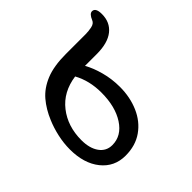

<svg xmlns="http://www.w3.org/2000/svg" viewBox="-127 -584 718 718"><g transform="rotate(-45 232.5 -224.5)"><path d="M153 11Q94 11 58 -34Q22 -79 22 -153Q22 -186 29.5 -219.5Q37 -253 49 -281Q66 -322 91.5 -352Q117 -382 158.5 -399Q200 -416 264 -416H369Q384 -416 401 -419.5Q418 -423 423 -436Q433 -460 446 -460Q465 -460 465 -426Q465 -383 434.5 -358.5Q404 -334 345 -334H283Q299 -306 309.5 -267Q320 -228 320 -186Q320 -132 300.5 -87Q281 -42 243.5 -15.5Q206 11 153 11ZM77 -147Q77 -104 95.5 -78Q114 -52 146 -52Q195 -52 225.5 -99Q256 -146 256 -220Q256 -283 229 -332Q157 -322 117 -271Q77 -220 77 -147Z"/></g></svg>

Font: Junicode Two Beta Condensed Medium
Style: Italic
Weight: 500
Width: 3
Italic angle: -9°
Version: Version 1.053; ttfautohint (v1.8.4)